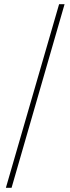

<svg xmlns="http://www.w3.org/2000/svg" viewBox="-20 -818 335 913"><path d="M261 -798H287L35 75H8Z"/></svg>

Font: Bitter Pro ExtraLight
Style: Regular
Weight: 275
Designer: Sol Matas, and Bitter project Authors
Foundry: Sol Matas
Version: Version 1.010